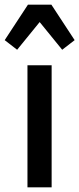

<svg xmlns="http://www.w3.org/2000/svg" viewBox="-47 -798 338 818"><path d="M70 0V-520H173V0ZM172 -778 271 -627 218 -586 122 -704 26 -586 -27 -627 72 -778Z"/></svg>

Font: IBM Plex Sans Cond Medm
Style: Regular
Weight: 500
Width: 3
Designer: Mike Abbink, Paul van der Laan, Pieter van Rosmalen
Foundry: Bold Monday
Version: Version 1.3